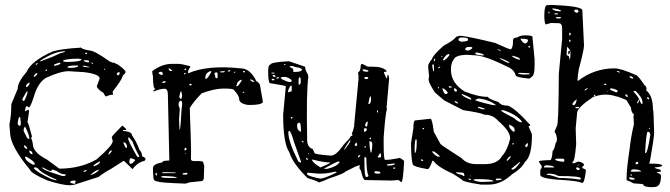

<svg xmlns="http://www.w3.org/2000/svg" viewBox="-20 -736 2754 789"><path d="M309.6 -540V-542Q318.4 -533.2 348.6 -528.3Q368.2 -528.3 430.7 -483.4L443.4 -478.5H448.2L465.8 -469.7Q492.2 -451.2 496.1 -441.4V-439.5Q496.1 -435.5 484.4 -424.8Q481.4 -408.2 443.4 -360.4V-356.4L444.3 -346.7Q430.7 -346.7 417 -339.8Q411.1 -339.8 406.2 -353.5Q377.9 -371.1 377.9 -381.8L389.6 -413.1Q389.6 -431.6 325.2 -439.5L261.7 -443.4Q228.5 -443.4 170.9 -417Q139.6 -400.4 122.1 -348.6Q108.4 -302.7 99.6 -293.9L89.8 -300.8Q83 -293.9 83 -278.3L95.7 -285.2Q98.6 -285.2 99.6 -278.3L92.8 -233.4Q96.7 -232.4 111.3 -175.8L108.4 -169.9V-166Q113.3 -161.1 116.2 -133.8Q125 -104.5 171.9 -81.1L223.6 -43Q310.5 -43 377 -81.1Q443.4 -138.7 443.4 -156.2L439.5 -170.9V-172.9Q441.4 -178.7 482.4 -219.7Q484.4 -219.7 498 -206.1V-202.1L494.1 -201.2L486.3 -202.1H485.4V-198.2Q522.5 -195.3 522.5 -179.7Q538.1 -159.2 554.7 -117.2Q560.5 -117.2 564.5 -93.8Q576.2 -88.9 578.1 -83Q578.1 -74.2 566.4 -73.2Q543.9 -66.4 524.4 -41Q490.2 -75.2 488.3 -75.2L434.6 -41Q408.2 -27.3 384.8 -8.8L284.2 23.4L268.6 25.4Q237.3 25.4 175.8 5.9Q109.4 -22.5 103.5 -38.1Q21.5 -136.7 21.5 -190.4L18.6 -223.6Q26.4 -260.7 26.4 -307.6L52.7 -371.1Q52.7 -398.4 89.8 -441.4Q108.4 -485.4 196.3 -524.4Q229.5 -535.2 309.6 -540ZM145.5 -487.3V-483.4L196.3 -502.9L228.5 -517.6Q247.1 -521.5 247.1 -524.4V-525.4Q205.1 -525.4 146.5 -487.3ZM337.9 -518.6 332 -519.5 330.1 -518.6V-515.6L333 -513.7H337.9ZM240.2 -488.3V-483.4L251 -481.4Q308.6 -481.4 315.4 -491.2Q315.4 -494.1 299.8 -495.1Q256.8 -494.1 240.2 -488.3ZM335.9 -488.3H324.2V-487.3Q324.2 -481.4 343.8 -479.5L346.7 -483.4Q346.7 -488.3 335.9 -488.3ZM357.4 -479.5H355.5V-478.5L358.4 -473.6H361.3V-476.6ZM202.1 -469.7V-465.8H206.1Q228.5 -470.7 228.5 -475.6L225.6 -478.5H223.6Q202.1 -471.7 202.1 -469.7ZM131.8 -476.6 127 -472.7V-469.7H129.9L135.7 -475.6V-476.6ZM256.8 -459 266.6 -457H267.6Q298.8 -458 300.8 -463.9V-466.8H290Q256.8 -466.8 256.8 -459ZM329.1 -465.8H320.3V-463.9Q320.3 -460.9 346.7 -459V-460.9ZM412.1 -453.1H407.2V-449.2H409.2L412.1 -452.1ZM170.9 -451.2 167 -445.3V-444.3H170.9L173.8 -448.2ZM460 -429.7V-428.7L465.8 -426.8H466.8L471.7 -432.6V-437.5L469.7 -439.5Q460 -439.5 460 -429.7ZM118.2 -419.9H120.1Q133.8 -427.7 133.8 -435.5Q122.1 -435.5 118.2 -419.9ZM86.9 -381.8V-380.9L89.8 -377.9H90.8Q101.6 -386.7 101.6 -394.5V-396.5H99.6Q86.9 -389.6 86.9 -381.8ZM92.8 -360.4H89.8L72.3 -330.1V-325.2L75.2 -321.3H78.1Q82 -321.3 92.8 -353.5ZM52.7 -233.4V-230.5Q52.7 -220.7 61.5 -218.8Q68.4 -218.8 63.5 -250L62.5 -254.9H59.6Q56.6 -254.9 52.7 -233.4ZM83 -215.8Q77.1 -210.9 77.1 -200.2Q77.1 -195.3 85.9 -180.7Q91.8 -164.1 100.6 -164.1V-167Q100.6 -181.6 83 -215.8ZM510.7 -170.9H506.8V-167Q506.8 -155.3 543.9 -91.8L549.8 -90.8L552.7 -93.8Q537.1 -120.1 524.4 -154.3ZM487.3 -151.4V-149.4Q494.1 -127.9 500 -127.9L502 -131.8V-135.7Q498 -151.4 487.3 -151.4ZM82 -138.7H79.1V-133.8Q83 -124 91.8 -124Q91.8 -131.8 82 -138.7ZM424.8 -101.6H426.8Q431.6 -102.5 439.5 -115.2V-118.2Q429.7 -118.2 424.8 -101.6ZM100.6 -117.2V-111.3Q105.5 -102.5 111.3 -102.5H113.3V-107.4Q109.4 -117.2 100.6 -117.2ZM88.9 -91.8H83V-90.8Q83 -76.2 114.3 -59.6H123V-61.5Q123 -72.3 88.9 -91.8ZM511.7 -71.3V-65.4L514.6 -63.5H520.5Q523.4 -63.5 535.2 -77.1V-78.1Q535.2 -81.1 518.6 -85.9Q511.7 -85.9 511.7 -71.3ZM364.3 -53.7H365.2L367.2 -52.7Q391.6 -62.5 391.6 -73.2Q364.3 -60.5 364.3 -53.7ZM119.1 -44.9Q127.9 -30.3 189.5 -1L210 4.9H211.9V2Q149.4 -24.4 135.7 -43.9Q130.9 -47.9 126 -47.9H121.1Q119.1 -47.9 119.1 -44.9ZM156.2 -47.9H153.3Q153.3 -40 188.5 -28.3L236.3 -12.7H246.1L250 -16.6V-19.5H249Q229.5 -19.5 212.9 -33.2L197.3 -39.1H195.3L189.5 -33.2H188.5Q181.6 -33.2 156.2 -47.9ZM350.6 -16.6H352.5Q374 -22.5 386.7 -37.1V-38.1H384.8Q375 -38.1 350.6 -16.6ZM323.2 -31.2V-30.3H325.2Q334 -30.3 335.9 -35.2V-37.1Q323.2 -36.1 323.2 -31.2ZM268.6 11.7V12.7Q268.6 17.6 289.1 19.5V15.6L288.1 13.7L292 10.7L288.1 5.9H282.2Q268.6 7.8 268.6 11.7Z M969.7 -455.1Q1007.8 -455.1 1034.2 -401.4Q1039.1 -401.4 1047.9 -388.7L1060.5 -316.4Q1053.7 -304.7 1008.8 -304.7H999Q962.9 -310.5 962.9 -329.1Q962.9 -342.8 940.4 -367.2Q937.5 -372.1 898.4 -372.1Q861.3 -372.1 808.6 -352.5Q771.5 -313.5 759.8 -292Q766.6 -125 764.6 -83Q764.6 -74.2 776.4 -74.2H799.8Q815.4 -73.2 815.4 -68.4V-67.4L819.3 -54.7L817.4 0L811.5 7.8L765.6 12.7H761.7L742.2 18.6Q629.9 14.6 629.9 9.8Q610.4 9.8 610.4 -7.8Q608.4 -25.4 608.4 -43.9Q608.4 -62.5 646.5 -68.4Q646.5 -76.2 672.9 -76.2L675.8 -77.1V-79.1L669.9 -346.7Q669.9 -371.1 657.2 -371.1H651.4Q639.6 -371.1 612.3 -360.4L610.4 -362.3V-364.3Q610.4 -366.2 618.2 -369.1V-371.1Q608.4 -371.1 608.4 -425.8Q606.4 -425.8 605.5 -443.4Q644.5 -473.6 687.5 -473.6H711.9Q726.6 -473.6 761.7 -463.9V-460.9Q752.9 -447.3 752.9 -441.4V-434.6Q832 -469.7 969.7 -455.1ZM713.9 -307.6V-302.7Q718.8 -293 718.8 -282.2Q717.8 -278.3 715.8 -242.2L717.8 -203.1H718.8Q721.7 -203.1 726.6 -293.9Q728.5 -293.9 728.5 -313.5Q727.5 -322.3 723.6 -322.3H721.7Q713.9 -317.4 713.9 -307.6ZM655.3 -12.7 642.6 -11.7V-9.8Q642.6 -4.9 670.9 -4.9H700.2L707 -5.9Q707 -10.7 655.3 -12.7ZM824.2 -413.1V-411.1Q833 -411.1 847.7 -439.5V-444.3H846.7Q821.3 -436.5 824.2 -413.1ZM950.2 -381.8H955.1Q960 -382.8 973.6 -405.3V-406.2Q973.6 -408.2 969.7 -408.2Q953.1 -400.4 953.1 -387.7Q952.1 -387.7 950.2 -381.8ZM725.6 -359.4H721.7L716.8 -338.9Q716.8 -334 722.7 -329.1H723.6Q726.6 -329.1 728.5 -342.8ZM861.3 -434.6 866.2 -415H874V-435.5L871.1 -438.5H868.2Q861.3 -437.5 861.3 -434.6ZM648.4 -28.3 646.5 -26.4 647.5 -24.4H701.2V-27.3L668 -28.3ZM630.9 -435.5Q638.7 -427.7 647.5 -427.7L648.4 -429.7V-436.5L644.5 -441.4Q630.9 -439.5 630.9 -435.5ZM729.5 -21.5 732.4 -18.6H747.1L751 -22.5Q751 -24.4 746.1 -26.4Q729.5 -24.4 729.5 -21.5ZM1010.7 -409.2H1007.8V-407.2Q1015.6 -399.4 1021.5 -399.4H1024.4V-401.4Q1016.6 -409.2 1010.7 -409.2ZM675.8 -455.1H672.9V-451.2L678.7 -444.3H687.5V-446.3ZM646.5 -397.5V-395.5H649.4Q660.2 -395.5 661.1 -399.4L659.2 -402.3H657.2Q648.4 -402.3 646.5 -397.5ZM896.5 -443.4 884.8 -442.4V-441.4L886.7 -438.5H896.5Q903.3 -438.5 904.3 -442.4L902.3 -443.4ZM742.2 -128.9 738.3 -126V-118.2H742.2L746.1 -121.1V-127L744.1 -128.9ZM625 -22.5 621.1 -26.4 619.1 -22.5V-18.6L621.1 -15.6H625ZM761.7 -391.6 757.8 -390.6V-387.7L761.7 -384.8H764.6L767.6 -387.7V-390.6ZM916 -444.3V-442.4H922.9L926.8 -445.3L923.8 -448.2Q916 -446.3 916 -444.3ZM980.5 -444.3 978.5 -442.4V-441.4L980.5 -438.5H984.4L986.3 -441.4V-442.4L984.4 -444.3ZM743.2 -454.1 738.3 -452.1V-448.2H743.2L746.1 -452.1ZM740.2 -436.5 736.3 -433.6V-431.6L738.3 -429.7L743.2 -433.6V-436.5ZM977.5 -355.5V-353.5H979.5L983.4 -356.4V-359.4H982.4Q977.5 -356.4 977.5 -355.5ZM944.3 -441.4 940.4 -438.5V-437.5H945.3L947.3 -439.5V-441.4ZM742.2 -107.4H740.2V-103.5H742.2Z M1167 -484.4 1233.4 -461.9Q1234.4 -447.3 1245.1 -430.7L1247.1 -419.9Q1238.3 -357.4 1242.2 -160.2Q1242.2 -131.8 1265.6 -123L1272.5 -107.4Q1272.5 -101.6 1336.9 -96.7H1340.8Q1361.3 -96.7 1391.6 -140.6Q1415 -164.1 1422.9 -177.7H1427.7V-183.6L1425.8 -188.5Q1431.6 -197.3 1434.6 -214.8H1435.5V-223.6L1453.1 -409.2V-426.8L1451.2 -436.5V-437.5Q1461.9 -445.3 1461.9 -461.9Q1461.9 -472.7 1468.8 -473.6L1491.2 -461.9H1512.7Q1551.8 -461.9 1568.4 -445.3V-441.4Q1557.6 -441.4 1557.6 -437.5L1567.4 -415H1570.3Q1572.3 -429.7 1574.2 -429.7Q1578.1 -424.8 1579.1 -413.1L1568.4 -292L1570.3 -290V-289.1Q1563.5 -268.6 1556.6 -170.9V-142.6Q1556.6 -79.1 1562.5 -79.1H1566.4Q1584 -79.1 1623 -86.9Q1627 -85.9 1640.6 -75.2Q1636.7 12.7 1628.9 12.7L1618.2 3.9L1588.9 5.9L1480.5 3.9Q1471.7 3.9 1462.9 -36.1Q1457 -41 1457 -47.9L1459 -56.6H1456.1Q1448.2 -56.6 1398.4 -30.3Q1395.5 -23.4 1330.1 -2Q1315.4 5.9 1291 13.7Q1276.4 4.9 1244.1 -3.9Q1182.6 -64.5 1168.9 -110.4Q1143.6 -146.5 1143.6 -264.6L1154.3 -378.9V-381.8Q1154.3 -383.8 1087.9 -394.5Q1082 -403.3 1082 -443.4Q1082 -469.7 1090.8 -469.7Q1090.8 -480.5 1167 -484.4ZM1150.4 -472.7 1146.5 -470.7V-468.8H1153.3V-470.7ZM1174.8 -464.8 1169.9 -462.9V-461.9Q1169.9 -460.9 1184.6 -453.1Q1184.6 -440.4 1186.5 -440.4H1192.4Q1215.8 -440.4 1220.7 -448.2V-450.2Q1220.7 -457 1191.4 -460.9Q1191.4 -462.9 1179.7 -464.8ZM1108.4 -437.5H1095.7V-434.6L1097.7 -433.6H1100.6L1108.4 -434.6ZM1108.4 -427.7H1100.6V-425.8Q1101.6 -419.9 1111.3 -419.9L1112.3 -421.9V-423.8ZM1471.7 -451.2H1469.7Q1469.7 -441.4 1485.4 -441.4H1491.2L1494.1 -443.4V-444.3Q1494.1 -449.2 1471.7 -451.2ZM1133.8 -416Q1133.8 -410.2 1165 -399.4H1174.8Q1178.7 -399.4 1178.7 -406.2Q1168 -417 1152.3 -419.9H1144.5Q1134.8 -419.9 1133.8 -416ZM1121.1 -418.9 1116.2 -417V-414.1L1117.2 -413.1V-412.1Q1126 -414.1 1126 -417V-418.9ZM1207 -408.2V-389.6L1210 -387.7Q1215.8 -390.6 1215.8 -399.4V-410.2Q1215.8 -416 1212.9 -418H1210.9Q1207 -417 1207 -408.2ZM1099.6 -412.1 1095.7 -408.2 1097.7 -406.2H1105.5L1108.4 -408.2L1104.5 -412.1ZM1480.5 -419.9 1477.5 -417V-415Q1477.5 -411.1 1484.4 -411.1H1485.4Q1492.2 -411.1 1493.2 -415V-417Q1492.2 -419.9 1483.4 -419.9ZM1164.1 -364.3V-356.4L1178.7 -361.3V-381.8L1176.8 -384.8Q1171.9 -384.8 1164.1 -364.3ZM1494.1 -312.5V-308.6H1495.1Q1504.9 -308.6 1504.9 -331.1Q1503.9 -340.8 1502 -340.8Q1499 -340.8 1494.1 -312.5ZM1533.2 -282.2H1530.3L1528.3 -278.3Q1530.3 -273.4 1532.2 -273.4H1533.2ZM1181.6 -254.9 1178.7 -255.9 1174.8 -252V-250L1178.7 -248L1181.6 -251ZM1480.5 -219.7 1485.4 -214.8Q1490.2 -216.8 1491.2 -234.4L1490.2 -236.3H1488.3Q1480.5 -230.5 1480.5 -219.7ZM1201.2 -221.7V-214.8Q1201.2 -202.1 1213.9 -195.3H1216.8Q1216.8 -231.4 1210.9 -231.4H1207Q1201.2 -228.5 1201.2 -221.7ZM1478.5 -209 1475.6 -206.1V-197.3L1478.5 -193.4Q1484.4 -196.3 1487.3 -202.1V-206.1L1484.4 -209ZM1168 -198.2 1165 -195.3V-191.4Q1165 -153.3 1206.1 -72.3Q1213.9 -67.4 1216.8 -67.4V-72.3L1188.5 -151.4Q1175.8 -196.3 1168.9 -198.2ZM1502 -170.9 1498 -167V-166L1502 -163.1L1504.9 -166L1503.9 -170.9ZM1394.5 -123 1395.5 -121.1H1396.5Q1419.9 -152.3 1419.9 -157.2V-159.2H1417Q1409.2 -149.4 1394.5 -123ZM1219.7 -157.2V-156.2Q1222.7 -150.4 1227.5 -150.4V-151.4Q1227.5 -157.2 1219.7 -157.2ZM1500 -155.3H1498V-149.4Q1498 -133.8 1502.9 -109.4H1505.9Q1509.8 -124 1509.8 -137.7V-144.5Q1509.8 -155.3 1500 -155.3ZM1447.3 -145.5 1443.4 -150.4Q1437.5 -142.6 1437.5 -138.7L1442.4 -135.7H1443.4L1447.3 -138.7ZM1480.5 -135.7H1478.5V-128.9H1480.5L1483.4 -131.8V-134.8ZM1248 -107.4H1247.1V-104.5L1249 -101.6H1250V-104.5ZM1542 -106.4 1532.2 -91.8V-88.9H1542L1545.9 -91.8V-96.7Q1545.9 -105.5 1542 -106.4ZM1451.2 -89.8V-88.9H1453.1L1460 -94.7V-98.6Q1451.2 -98.6 1451.2 -89.8ZM1480.5 -91.8 1477.5 -88.9V-77.1Q1477.5 -8.8 1484.4 -8.8H1487.3Q1494.1 -9.8 1494.1 -14.6Q1486.3 -28.3 1485.4 -85.9ZM1241.2 -86.9H1238.3V-83Q1239.3 -79.1 1245.1 -79.1V-83ZM1265.6 -80.1H1262.7V-79.1Q1262.7 -68.4 1296.9 -47.9Q1335.9 -63.5 1335.9 -67.4V-68.4Q1310.5 -68.4 1265.6 -80.1ZM1312.5 -43.9V-42H1324.2Q1362.3 -50.8 1375 -68.4V-72.3H1370.1Q1364.3 -72.3 1312.5 -43.9ZM1600.6 -64.5 1570.3 -60.5V-56.6L1576.2 -55.7H1580.1Q1601.6 -56.6 1601.6 -62.5V-64.5ZM1600.6 -47.9H1596.7V-42H1600.6L1603.5 -43.9V-45.9Q1603.5 -47.9 1600.6 -47.9ZM1521.5 -32.2 1518.6 -30.3V-27.3Q1520.5 -22.5 1530.3 -22.5H1540L1543 -24.4V-26.4Q1543 -31.2 1530.3 -32.2ZM1293.9 -22.5H1286.1L1247.1 -26.4H1245.1L1241.2 -22.5V-21.5Q1241.2 -12.7 1295.9 -2Q1312.5 -2 1361.3 -26.4L1362.3 -27.3V-30.3H1355.5Q1326.2 -22.5 1293.9 -22.5Z M1854.5 -585 1869.1 -588.9Q1894.5 -588.9 2014.6 -559.6Q2071.3 -533.2 2080.1 -533.2Q2087.9 -543.9 2087.9 -560.5V-562.5V-569.3Q2087.9 -582 2105.5 -582Q2117.2 -590.8 2138.7 -590.8Q2168 -590.8 2168 -584L2176.8 -492.2V-463.9Q2176.8 -428.7 2167 -421.9Q2158.2 -413.1 2153.3 -413.1Q2098.6 -418 2098.6 -427.7Q2091.8 -451.2 2064.5 -461.9Q1970.7 -508.8 1929.7 -508.8L1902.3 -510.7Q1853.5 -510.7 1844.7 -492.2Q1833 -476.6 1833 -450.2V-449.2Q1833 -395.5 1888.7 -360.4Q1944.3 -337.9 1985.4 -337.9Q1985.4 -330.1 2029.3 -316.4Q2038.1 -301.8 2067.4 -301.8Q2097.7 -290 2154.3 -227.5L2158.2 -223.6V-219.7Q2158.2 -217.8 2152.3 -217.8V-215.8Q2166 -186.5 2166 -181.6Q2166 -93.8 2137.7 -71.3Q2125 -44.9 2084 -19.5Q2038.1 22.5 1990.2 22.5H1956.1Q1878.9 10.7 1878.9 2.9Q1834 -28.3 1827.1 -28.3Q1779.3 -50.8 1760.7 -75.2H1756.8Q1745.1 -41 1737.3 -41Q1675.8 -50.8 1675.8 -62.5Q1669.9 -79.1 1668.9 -147.5L1678.7 -208Q1678.7 -241.2 1686.5 -241.2L1749 -248Q1755.9 -248 1762.7 -194.3L1790 -144.5Q1790 -141.6 1877 -85.9Q1898.4 -61.5 1938.5 -61.5H1972.7Q2024.4 -61.5 2043 -94.7Q2065.4 -119.1 2076.2 -166V-168.9Q2076.2 -197.3 2026.4 -240.2Q2004.9 -264.6 1971.7 -264.6Q1952.1 -273.4 1883.8 -283.2L1805.7 -323.2L1767.6 -355.5Q1743.2 -392.6 1741.2 -408.2L1743.2 -424.8L1739.3 -461.9Q1739.3 -475.6 1755.9 -494.1Q1755.9 -505.9 1802.7 -547.9Q1846.7 -571.3 1854.5 -585ZM1864.3 -575.2V-571.3Q1864.3 -567.4 1877 -564.5Q1903.3 -566.4 1903.3 -571.3V-575.2Q1903.3 -582 1876 -582Q1868.2 -582 1864.3 -575.2ZM2119.1 -577.1V-575.2Q2129.9 -557.6 2137.7 -557.6Q2145.5 -557.6 2149.4 -567.4V-571.3Q2149.4 -577.1 2119.1 -577.1ZM2153.3 -546.9 2150.4 -543 2153.3 -541H2158.2V-546.9ZM1891.6 -532.2Q1895.5 -528.3 1901.4 -528.3Q1911.1 -528.3 1921.9 -539.1L1917 -543H1906.2Q1891.6 -543 1891.6 -532.2ZM2024.4 -533.2V-532.2Q2024.4 -529.3 2036.1 -528.3H2039.1V-529.3Q2039.1 -531.2 2024.4 -533.2ZM1936.5 -520.5 1932.6 -516.6Q1932.6 -509.8 1967.8 -507.8V-510.7Q1967.8 -514.6 1938.5 -520.5ZM1799.8 -490.2V-489.3L1801.8 -488.3H1805.7Q1827.1 -503.9 1827.1 -513.7H1826.2H1824.2Q1813.5 -513.7 1799.8 -490.2ZM2085.9 -506.8 2084 -504.9Q2097.7 -494.1 2115.2 -490.2L2116.2 -492.2V-494.1Q2116.2 -499 2087.9 -506.8ZM1795.9 -504.9 1793 -503.9 1793.9 -502V-501L1797.9 -502V-504.9ZM2036.1 -497.1 2035.2 -496.1V-494.1Q2065.4 -476.6 2073.2 -476.6V-477.5Q2073.2 -483.4 2036.1 -497.1ZM1768.6 -494.1H1763.7L1762.7 -487.3V-484.4L1763.7 -482.4L1768.6 -492.2ZM1758.8 -470.7 1755.9 -469.7Q1757.8 -451.2 1760.7 -443.4H1763.7V-444.3L1762.7 -470.7ZM1785.2 -461.9 1781.2 -459V-456.1H1784.2L1789.1 -460V-461.9ZM2112.3 -436.5 2108.4 -434.6Q2116.2 -429.7 2136.7 -429.7L2156.2 -430.7V-434.6Q2138.7 -436.5 2120.1 -436.5ZM1826.2 -381.8 1824.2 -380.9V-378.9L1826.2 -376H1835.9V-378.9Q1835 -381.8 1826.2 -381.8ZM1781.2 -378.9 1779.3 -376V-375L1781.2 -373H1784.2V-376ZM1798.8 -373H1797.9V-371.1Q1804.7 -349.6 1811.5 -349.6H1815.4L1820.3 -354.5V-355.5Q1807.6 -373 1798.8 -373ZM1847.7 -373 1845.7 -371.1V-365.2L1851.6 -359.4H1854.5L1857.4 -361.3V-366.2Q1853.5 -373 1847.7 -373ZM1878.9 -349.6 1877 -347.7V-346.7Q1889.6 -335 1915 -326.2L1917 -329.1Q1917 -335 1878.9 -349.6ZM1932.6 -325.2Q1932.6 -321.3 2002 -304.7L2014.6 -303.7H2017.6V-304.7Q1988.3 -327.1 1946.3 -331.1Q1932.6 -326.2 1932.6 -325.2ZM1848.6 -321.3H1847.7Q1847.7 -314.5 1860.4 -310.5L1862.3 -311.5Q1862.3 -316.4 1848.6 -321.3ZM1944.3 -296.9V-293L1960.9 -287.1H1971.7V-290Q1954.1 -296.9 1944.3 -296.9ZM2048.8 -283.2H2040V-280.3Q2045.9 -274.4 2091.8 -251Q2111.3 -233.4 2122.1 -233.4H2123L2125 -236.3Q2102.5 -265.6 2048.8 -283.2ZM2073.2 -223.6H2072.3V-218.8Q2072.3 -209 2088.9 -195.3H2094.7V-203.1Q2094.7 -214.8 2073.2 -223.6ZM1721.7 -210H1716.8V-206.1L1718.8 -204.1L1722.7 -206.1ZM1683.6 -131.8 1684.6 -107.4H1685.5Q1692.4 -111.3 1692.4 -153.3V-161.1L1690.4 -163.1H1688.5Q1685.5 -163.1 1683.6 -131.8ZM2090.8 -147.5H2085.9V-142.6L2088.9 -141.6L2091.8 -144.5ZM2146.5 -147.5 2138.7 -139.6V-134.8L2140.6 -131.8H2143.6Q2149.4 -132.8 2149.4 -147.5ZM1759.8 -114.3H1756.8V-110.4Q1771.5 -91.8 1785.2 -91.8H1787.1V-94.7Q1765.6 -114.3 1759.8 -114.3ZM2062.5 -79.1V-75.2H2064.5Q2073.2 -81.1 2079.1 -91.8L2077.1 -94.7Q2069.3 -89.8 2062.5 -79.1ZM1714.8 -81.1H1710V-77.1L1714.8 -74.2L1718.8 -75.2V-77.1ZM2115.2 -70.3 2082 -43V-41Q2082 -39.1 2085.9 -39.1Q2097.7 -39.1 2118.2 -70.3ZM1882.8 -26.4 1854.5 -28.3V-26.4Q1854.5 -22.5 1879.9 -16.6L1883.8 -12.7H1888.7Q1886.7 -26.4 1882.8 -26.4ZM1915 -12.7 1912.1 -15.6V-11.7H1915ZM1906.2 -2H1904.3L1908.2 2.9H1916V2Q1915 -2 1906.2 -2ZM2019.5 -2 2017.6 0V2.9L2019.5 4.9H2023.4Q2042 3.9 2042 0L2039.1 -2ZM1925.8 3.9Q1939.5 11.7 1962.9 11.7H1964.8L2006.8 9.8V7.8Q2003.9 0 1939.5 0Q1925.8 0 1925.8 3.9Z M2228.5 -714.8 2248 -715.8Q2373 -710.9 2373 -693.4L2379.9 -549.8Q2379.9 -530.3 2358.4 -451.2Q2353.5 -419.9 2353.5 -410.2V-404.3H2356.4Q2421.9 -455.1 2505.9 -455.1Q2530.3 -455.1 2595.7 -426.8Q2608.4 -417 2627.9 -386.7Q2634.8 -382.8 2636.7 -374L2635.7 -364.3Q2663.1 -342.8 2663.1 -287.1Q2666 -287.1 2668 -191.4V-189.5Q2668 -171.9 2652.3 -82L2648.4 -63.5H2668.9Q2701.2 -62.5 2701.2 -54.7Q2701.2 -50.8 2669.9 -47.9Q2669.9 -43.9 2692.4 -39.1L2696.3 -33.2V-31.2Q2677.7 -28.3 2677.7 -26.4Q2696.3 -22.5 2696.3 -13.7Q2696.3 32.2 2669.9 32.2L2662.1 33.2Q2624 33.2 2624 22.5Q2624 19.5 2584 17.6Q2566.4 7.8 2555.7 4.9L2554.7 1Q2554.7 -42 2567.4 -124Q2572.3 -171.9 2585 -225.6L2583 -259.8L2585.9 -264.6Q2573.2 -274.4 2573.2 -293Q2561.5 -313.5 2553.7 -325.2Q2519.5 -339.8 2512.7 -339.8Q2462.9 -356.4 2415 -335.9Q2351.6 -293 2351.6 -272.5L2345.7 -209L2347.7 -143.6Q2341.8 -71.3 2333 -71.3L2332 -66.4L2335.9 -65.4H2339.8L2356.4 -72.3Q2379.9 -68.4 2379.9 -56.6L2373 -50.8V-46.9Q2374 -43.9 2385.7 -40L2387.7 -35.2Q2381.8 15.6 2373 15.6H2370.1Q2357.4 6.8 2265.6 2Q2200.2 -3.9 2200.2 -17.6V-33.2Q2199.2 -37.1 2206.1 -47.9V-53.7Q2194.3 -70.3 2194.3 -73.2Q2199.2 -77.1 2241.2 -78.1Q2248 -78.1 2251 -116.2Q2257.8 -120.1 2262.7 -146.5Q2268.6 -154.3 2268.6 -163.1V-164.1Q2268.6 -179.7 2258.8 -195.3L2268.6 -218.8Q2275.4 -218.8 2276.4 -432.6L2290 -576.2V-619.1Q2290 -640.6 2276.4 -640.6L2244.1 -641.6L2223.6 -635.7Q2218.8 -635.7 2216.8 -662.1V-671.9Q2216.8 -714.8 2228.5 -714.8ZM2226.6 -19.5V-17.6H2228.5Q2241.2 -17.6 2276.4 -4.9Q2330.1 -3.9 2361.3 2H2364.3L2367.2 -2V-2.9Q2367.2 -12.7 2274.4 -12.7Q2258.8 -22.5 2235.4 -22.5Q2226.6 -21.5 2226.6 -19.5ZM2630.9 -107.4H2633.8Q2640.6 -107.4 2652.3 -180.7Q2652.3 -191.4 2645.5 -194.3H2641.6Q2635.7 -194.3 2630.9 -107.4ZM2601.6 -310.5 2607.4 -326.2Q2611.3 -318.4 2612.3 -314.5Q2616.2 -307.6 2620.1 -307.6V-315.4Q2620.1 -335 2592.8 -361.3L2587.9 -362.3H2584V-358.4Q2597.7 -344.7 2606.4 -329.1L2597.7 -314.5ZM2311.5 -543.9Q2308.6 -538.1 2308.6 -508.8Q2320.3 -508.8 2320.3 -491.2H2321.3Q2324.2 -497.1 2324.2 -511.7V-524.4H2323.2L2319.3 -513.7H2315.4L2314.5 -519.5Q2316.4 -527.3 2318.4 -527.3L2324.2 -525.4Q2322.3 -531.2 2311.5 -543.9ZM2261.7 -81.1Q2261.7 -74.2 2293.9 -71.3H2295.9L2298.8 -73.2V-81.1Q2296.9 -84 2291 -84H2271.5Q2261.7 -84 2261.7 -81.1ZM2571.3 -31.2H2573.2L2583 -30.3L2613.3 -31.2L2614.3 -32.2V-33.2Q2604.5 -40 2583 -40Q2574.2 -40 2571.3 -31.2ZM2215.8 -50.8V-47.9H2222.7H2256.8Q2256.8 -55.7 2226.6 -56.6Q2216.8 -56.6 2215.8 -50.8ZM2494.1 -373 2487.3 -372.1V-367.2Q2508.8 -356.4 2514.6 -356.4L2518.6 -361.3Q2518.6 -367.2 2494.1 -373ZM2250 -701.2V-698.2Q2261.7 -689.5 2283.2 -689.5L2285.2 -693.4Q2264.6 -701.2 2250 -701.2ZM2333 -311.5V-303.7H2335.9Q2345.7 -303.7 2348.6 -321.3L2349.6 -322.3V-327.1H2348.6Q2341.8 -323.2 2333 -311.5ZM2342.8 -696.3 2338.9 -691.4Q2341.8 -686.5 2347.7 -683.6H2348.6Q2355.5 -683.6 2357.4 -688.5V-690.4L2353.5 -696.3ZM2576.2 -6.8H2565.4V-3.9Q2566.4 2 2578.1 2H2587.9V-1Q2587.9 -3.9 2576.2 -6.8ZM2349.6 -47.9 2347.7 -46.9V-42L2353.5 -37.1H2358.4L2363.3 -41V-42L2356.4 -47.9ZM2269.5 -666 2264.6 -665V-663.1Q2265.6 -660.2 2271.5 -660.2H2279.3L2285.2 -662.1V-665L2279.3 -666ZM2591.8 -65.4V-61.5H2599.6L2602.5 -63.5V-68.4L2599.6 -71.3Q2593.8 -71.3 2591.8 -65.4ZM2343.8 -293.9 2346.7 -291H2353.5Q2359.4 -291 2360.4 -293.9L2357.4 -296.9H2353.5Q2345.7 -296.9 2343.8 -293.9ZM2567.4 -422.9V-419.9Q2571.3 -413.1 2582 -413.1V-416Q2578.1 -422.9 2567.4 -422.9ZM2549.8 -348.6V-346.7Q2549.8 -337.9 2559.6 -337.9V-338.9Q2558.6 -348.6 2549.8 -348.6ZM2321.3 -602.5 2319.3 -599.6V-592.8L2321.3 -589.8L2325.2 -592.8V-598.6ZM2261.7 -681.6H2258.8V-680.7L2259.8 -676.8H2272.5V-680.7ZM2381.8 -364.3H2384.8Q2395.5 -372.1 2395.5 -374H2392.6Q2382.8 -369.1 2381.8 -364.3ZM2641.6 -336.9 2638.7 -334V-332L2644.5 -328.1H2646.5L2648.4 -330.1L2643.6 -336.9ZM2515.6 -444.3H2514.6V-443.4Q2514.6 -440.4 2527.3 -437.5V-438.5Q2527.3 -443.4 2515.6 -444.3ZM2320.3 -573.2 2318.4 -570.3V-567.4L2321.3 -564.5L2325.2 -565.4V-568.4L2321.3 -573.2ZM2468.8 -391.6H2461.9V-389.6L2464.8 -386.7H2471.7V-388.7ZM2423.8 -346.7 2419.9 -342.8V-339.8H2422.9L2426.8 -343.8V-346.7ZM2573.2 -20.5 2570.3 -17.6V-16.6L2573.2 -13.7H2575.2L2576.2 -17.6ZM2235.4 -688.5H2234.4V-680.7H2235.4L2238.3 -683.6V-686.5ZM2648.4 -210.9 2645.5 -209 2648.4 -206.1H2650.4V-209ZM2357.4 -59.6H2353.5V-56.6H2357.4ZM2476.6 -362.3 2474.6 -360.4H2478.5V-362.3ZM2608.4 -329.1 2607.4 -327.1Q2605.5 -327.1 2607.4 -329.1L2608.4 -330.1Z"/></svg>

Font: Love Ya Like A Sister
Style: Regular
Weight: 400
Designer: Kimberly Geswein
Foundry: Kimberly Geswein
Version: Version 1.002 2007